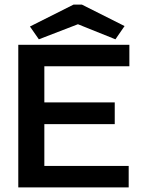

<svg xmlns="http://www.w3.org/2000/svg" viewBox="-20 -820 640 840"><path d="M60 0V-624H546V-530H174V-372H482V-277H174V-94H543V0ZM150 -648 111 -704 302 -800H338L525 -706L485 -648L321 -714Z"/></svg>

Font: Inconsolata Expanded Bold
Style: Regular
Weight: 700
Width: 7
Monospace: yes
Designer: Raph Levien, Cyreal, Brenton Simpson
Foundry: Raph Levien, Cyreal, Google
Version: Version 3.001; ttfautohint (v1.8.2.53-6de2)